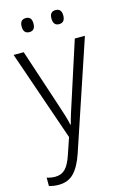

<svg xmlns="http://www.w3.org/2000/svg" viewBox="-141 -778 705 1082"><g transform="rotate(-15 211.5 -237.0)"><path d="M5 -532H64L175 -196Q189 -154 198 -124.5Q207 -95 212 -70H215Q221 -95 231 -127Q241 -159 253 -195L362 -532H421L210 98Q186 169 152 205Q118 241 62 241Q46 241 32.5 239Q19 237 6 233V184Q17 188 29.5 190Q42 192 55 192Q91 192 114 168.5Q137 145 155 90L187 -4ZM90 -674Q90 -715 125 -715Q159 -715 159 -674Q159 -633 125 -633Q90 -633 90 -674ZM264 -675Q264 -715 298 -715Q333 -715 333 -675Q333 -633 298 -633Q264 -633 264 -675Z"/></g></svg>

Font: Noto Sans Gurmukhi UI SemiCondensed Light
Style: Regular
Weight: 300
Width: 4
Designer: Jelle Bosma - Monotype Design Team
Foundry: Monotype Imaging Inc.
Version: Version 2.004; ttfautohint (v1.8.4.7-5d5b)